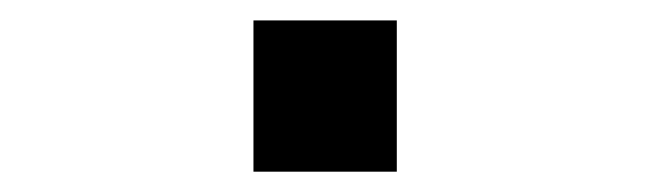

<svg xmlns="http://www.w3.org/2000/svg" viewBox="-20 -169 640 189"><path d="M229.5 0V-148.9H370.6V0Z"/></svg>

Font: Cousine
Style: Bold
Weight: 700
Monospace: yes
Designer: Steve Matteson
Foundry: Ascender Corporation
Version: Version 1.20